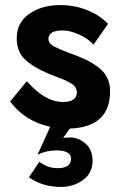

<svg xmlns="http://www.w3.org/2000/svg" viewBox="-20 -490 480 757"><path d="M86 -170Q157 -88 228 -88Q283 -88 283 -126Q283 -137 276.5 -146.5Q270 -156 256.5 -163.5Q243 -171 231 -176Q219 -181 198 -189Q177 -197 166 -202Q108 -227 77 -257Q46 -287 46 -340Q46 -401 95.5 -435.5Q145 -470 218 -470Q275 -470 325 -449.5Q375 -429 406 -396L349 -314Q326 -339 290.5 -354.5Q255 -370 226 -370Q171 -370 171 -336Q171 -327 177 -319.5Q183 -312 197 -305Q211 -298 221.5 -293.5Q232 -289 255 -280.5Q278 -272 288 -268Q347 -245 380.5 -213.5Q414 -182 414 -130Q414 11 255 17L229 54Q238 52 258 52Q290 52 317.5 76.5Q345 101 345 143Q345 192 307.5 219.5Q270 247 221 247Q147 247 94 209L135 148Q168 173 207 173Q260 173 260 136Q260 103 202 103Q162 103 128 120L178 10Q76 -13 20 -90Z"/></svg>

Font: Renner*
Style: Semi
Weight: 600
Version: Version 003.000 ; ttfautohint (v0.97) -l 8 -r 50 -G 200 -x 1